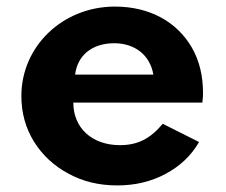

<svg xmlns="http://www.w3.org/2000/svg" viewBox="-20 -548 686 584"><path d="M336.5 16C390.5 16 439.5 4.5 483.5 -19C527.5 -42.5 561.5 -74.5 585.5 -116L475 -171.5C437 -126 398.5 -106.5 345 -106.5C260 -106.5 203 -158.5 203 -236H595.5C597.5 -253.5 597.5 -256.5 597.5 -265C597.5 -317.5 586.5 -363 564 -402.5C519 -481 436 -528 329.5 -528C171 -528 45 -407.5 45 -256C45 -204.5 58 -158 83.5 -117C109 -76 144 -43.5 188 -20C231.5 4 281 16 336.5 16ZM208.5 -321C215.5 -380 260.5 -416.5 327.5 -416.5C390.5 -416.5 436.5 -380 446.5 -321Z"/></svg>

Font: Spartan
Style: Bold
Weight: 700
Designer: Matt Bailey, Mirko Velimirovic
Foundry: Matt Bailey
Version: Version 1.003